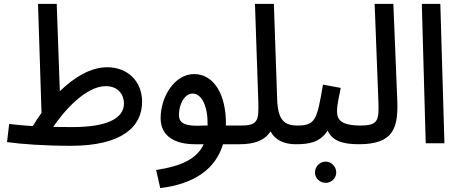

<svg xmlns="http://www.w3.org/2000/svg" viewBox="-20 -735 2362 985"><path d="M343 13C605 13 709 -84 709 -213C709 -317 636 -390 530 -390C445 -390 361 -339 287 -267L271 -715H175L193 -156C177 -134 162 -111 148 -88C106 -91 66 -94 27 -99L16 -6C86 4 208 13 343 13ZM523 -293C588 -293 616 -247 616 -205C616 -125 525 -83 350 -83C315 -83 283 -84 253 -84C310 -168 420 -293 523 -293Z M802 230C975 209 1086 133 1124 5H1207C1242 5 1265 -15 1265 -45C1265 -72 1249 -91 1217 -91H1139C1139 -93 1139 -96 1139 -99C1140 -255 1074 -355 976 -355C876 -355 804 -239 804 -129C804 -38 874 5 982 5H1025C990 81 908 118 781 137ZM898 -146C898 -200 927 -255 968 -255C1015 -255 1046 -190 1045 -98C1045 -95 1045 -93 1045 -91H1029C931 -85 898 -101 898 -146Z M1207 5C1288 5 1338 -15 1368 -61C1390 -18 1436 5 1496 5C1533 5 1553 -17 1553 -45C1553 -71 1539 -91 1505 -91C1439 -91 1406 -119 1402 -223L1385 -715H1288L1305 -221C1308 -119 1306 -91 1217 -91Z M1651 203C1680 203 1705 179 1705 150C1705 120 1680 94 1651 94C1620 94 1596 120 1596 150C1596 179 1620 203 1651 203Z M1495 5C1562 5 1620 -2 1661 -65C1683 -17 1729 5 1820 5C1858 5 1878 -17 1878 -45C1878 -71 1864 -91 1830 -91C1728 -91 1709 -122 1709 -165C1709 -198 1721 -249 1728 -284L1637 -301C1606 -119 1598 -91 1505 -91Z M1820 5C1999 5 2024 -78 2018 -224L1998 -715H1902L1921 -221C1925 -118 1922 -91 1829 -91Z M2164 0H2260L2239 -715H2144Z"/></svg>

Font: Noto Sans Arabic SemCond Med
Style: Regular
Weight: 500
Width: 4
Designer: Monotype Design Team, Nadine Chahine, Nizar Qandah and Khaled Hosny
Foundry: Monotype Imaging Inc.
Version: Version 2.012